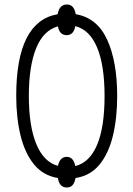

<svg xmlns="http://www.w3.org/2000/svg" viewBox="-20 -784 591 852"><path d="M277 48Q243 48 237 6Q171 -5 130.5 -55Q90 -105 71 -183.5Q52 -262 52 -359Q52 -689 236 -721Q243 -764 277 -764Q309 -764 316 -721Q411 -705 455.5 -608Q500 -511 500 -357Q500 -260 481 -181.5Q462 -103 421.5 -53.5Q381 -4 315 6Q308 48 277 48ZM237 -48Q246 -88 276 -88Q306 -88 314 -47Q378 -63 411 -141.5Q444 -220 444 -358Q444 -494 411 -573Q378 -652 314 -668Q307 -628 276 -628Q244 -628 237 -667Q172 -649 140 -569Q108 -489 108 -359Q108 -225 141 -145Q174 -65 237 -48Z"/></svg>

Font: Noto Sans ExtraCondensed Light
Style: Regular
Weight: 300
Width: 2
Designer: Monotype Design Team
Foundry: Monotype Imaging Inc.
Version: Version 2.013; ttfautohint (v1.8.4.7-5d5b)